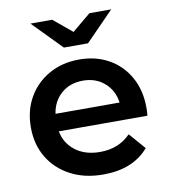

<svg xmlns="http://www.w3.org/2000/svg" viewBox="-84 -815 789 894"><g transform="rotate(-10 311.0 -368.5)"><path d="M333 7Q244 7 177.5 -28.5Q111 -64 74.5 -125.5Q38 -187 38 -267Q38 -347 73.5 -408.5Q109 -470 171.5 -505Q234 -540 314 -540Q392 -540 453 -506Q514 -472 549 -409.5Q584 -347 584 -264Q584 -256 583.5 -246Q583 -236 582 -227H163Q174 -169 220 -134Q266 -99 336 -99Q425 -99 481 -157L548 -80Q474 7 333 7ZM162 -310H465Q457 -368 416 -404Q375 -440 314 -440Q253 -440 212 -404.5Q171 -369 162 -310ZM254 -607 120 -744H223L311 -671L399 -744H502L368 -607Z"/></g></svg>

Font: Montserrat SemiBold
Style: Regular
Weight: 600
Designer: Julieta Ulanovsky
Foundry: Julieta Ulanovsky
Version: Version 9.000; ttfautohint (v1.8.4.7-5d5b)